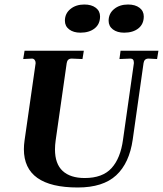

<svg xmlns="http://www.w3.org/2000/svg" viewBox="-20 -822 723 852"><path d="M86 -160Q86 -178 89 -199L138 -541V-543Q138 -551 133.5 -556.5Q129 -562 122 -562L83 -560L89 -597H352L346 -560L298 -562Q279 -562 276 -542L227 -199Q224 -178 224 -159Q224 -95 258 -63.5Q292 -32 356 -32Q435 -32 475 -76Q515 -120 526 -203L574 -541V-544Q574 -562 559 -562L510 -560L515 -597H683L677 -560L639 -562Q620 -562 617 -542L569 -203Q554 -98 495.5 -44Q437 10 325 10Q86 10 86 -160ZM462 -730Q462 -762 486.5 -782Q511 -802 548 -802Q580 -802 599 -787.5Q618 -773 618 -749Q618 -715 594 -696Q570 -677 531 -677Q500 -677 481 -691.5Q462 -706 462 -730ZM268 -730Q268 -762 292.5 -782Q317 -802 354 -802Q386 -802 405 -787.5Q424 -773 424 -749Q424 -715 400 -696Q376 -677 337 -677Q306 -677 287 -691.5Q268 -706 268 -730Z"/></svg>

Font: Unna
Style: Bold Italic
Weight: 700
Italic angle: -8.05°
Designer: Jorge de Buen Unna
Foundry: Omnibus-Type
Version: Version 2.008